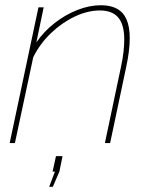

<svg xmlns="http://www.w3.org/2000/svg" viewBox="-20 -547 580 734"><path d="M127 -519H147L119 -385Q148 -427 189 -459Q230 -491 276 -509Q322 -527 366 -527Q403 -527 427.5 -513.5Q452 -500 464 -472Q476 -444 476 -401Q476 -377 472.5 -349Q469 -321 462 -289L401 0H381L442 -289Q449 -321 452 -347.5Q455 -374 455 -396Q455 -453 432 -480Q409 -507 362 -507Q315 -507 265.5 -483.5Q216 -460 174 -419.5Q132 -379 107 -328L37 0H17ZM168 167 190 109H181L194 50H219L207 109L182 167Z"/></svg>

Font: Raleway Thin Thin
Style: Italic
Weight: 250
Italic angle: -12°
Version: Version 4.026